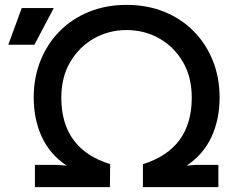

<svg xmlns="http://www.w3.org/2000/svg" viewBox="-20 -766 957 786"><path d="M430 0H123V-91H215L253 -88Q184 -134 151 -206Q118 -278 118 -367Q118 -448 145.5 -517Q173 -586 223.5 -637.5Q274 -689 344 -717.5Q414 -746 498 -746Q583 -746 653 -717.5Q723 -689 773.5 -637.5Q824 -586 851.5 -517Q879 -448 879 -367Q879 -278 846 -206Q813 -134 744 -88L782 -91H874V0H565V-94Q765 -156 765 -366Q765 -451 728.5 -513Q692 -575 631.5 -609Q571 -643 498 -643Q426 -643 365.5 -609Q305 -575 268 -513Q231 -451 231 -366Q231 -156 431 -94ZM69 -733H200L121 -583H14Z"/></svg>

Font: Kreadon Light
Style: Bold
Weight: 600
Designer: Reiya WATANABE
Foundry: StudioGnu
Version: Version 1.003; ttfautohint (v1.8.4.7-5d5b);gftools[0.9.32]